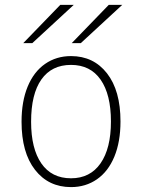

<svg xmlns="http://www.w3.org/2000/svg" viewBox="-20 -752 580 784"><path d="M68 -255Q68 -338 93 -398.5Q118 -459 164 -491Q210 -523 270 -523Q362 -523 417 -452.5Q472 -382 472 -256Q472 -173 447 -112.5Q422 -52 376 -20Q330 12 270 12Q178 12 123 -58.5Q68 -129 68 -255ZM433 -256Q433 -366 391 -426.5Q349 -487 270 -487Q191 -487 149 -427.5Q107 -368 107 -255Q107 -145 149 -84.5Q191 -24 270 -24Q348 -24 390.5 -85Q433 -146 433 -256ZM75 -576 226 -732H281L112 -576ZM273 -576 424 -732H479L310 -576Z"/></svg>

Font: Overpass Thin
Style: Regular
Weight: 100
Designer: Delve Withrington, Thomas Jockin
Foundry: Delve Fonts
Version: Version 3.000;DELV;Overpass